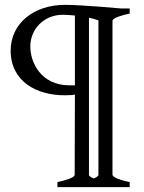

<svg xmlns="http://www.w3.org/2000/svg" viewBox="-20 -650 594 792"><path d="M366 86C349 79 347 74 347 71V-577L367 -572C373 -570 379 -568 386 -566V71C386 79 371 84 366 86ZM105 -458C105 -530 161 -589 239 -589C252 -589 269 -588 289 -586V-298H267C147 -298 105 -395 105 -458ZM444 71V-564C444 -576 485 -588 515 -594V-615H480C480 -615 318 -630 248 -630C120 -630 24 -554 24 -441C24 -314 131 -257 246 -257C272 -257 281 -258 289 -260L288 71C288 83 247 95 217 101V122H515V101C459 90 444 77 444 71Z"/></svg>

Font: Temporarium
Style: Regular
Weight: 400
Version: Version 1.1